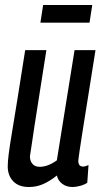

<svg xmlns="http://www.w3.org/2000/svg" viewBox="-20 -740 407 770"><path d="M96 10Q55 10 33 -13Q11 -36 11 -73Q11 -91 15 -123Q19 -155 28 -208.5Q37 -262 50 -343Q63 -424 81 -539H166Q148 -422 136 -348Q124 -274 117.5 -229.5Q111 -185 107 -159Q103 -133 100 -113Q100 -95 110 -83Q120 -71 139 -71Q172 -71 208 -97L279 -539H363Q343 -413 330 -331.5Q317 -250 309.5 -203Q302 -156 299 -134Q296 -112 295 -104.5Q294 -97 294 -95Q294 -72 313 -72Q322 -72 335 -78L330 -7Q318 1 301 5.5Q284 10 271 10Q247 10 230 -2.5Q213 -15 208 -36Q179 -13 152.5 -1.5Q126 10 96 10ZM142 -649 153 -720H350L339 -649Z"/></svg>

Font: Georama Condensed Medium
Style: Italic
Weight: 500
Width: 3
Italic angle: -9°
Designer: Jean-Baptiste Levee
Foundry: Production Type
Version: Version 1.000